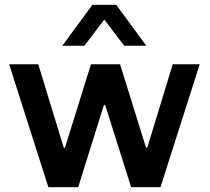

<svg xmlns="http://www.w3.org/2000/svg" viewBox="-20 -778 871 798"><path d="M181 0 18 -511H139L245 -164H250L358 -511H479L587 -164H592L698 -511H810L647 0H525L417 -342H412L305 0ZM239 -588 364 -758H463L588 -588H496L377 -745H450L331 -588Z"/></svg>

Font: Chivo Medium
Style: Regular
Weight: 500
Designer: Hector Gatti
Foundry: Omnibus-Type
Version: Version 2.002